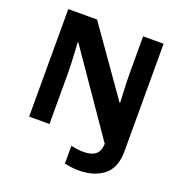

<svg xmlns="http://www.w3.org/2000/svg" viewBox="-159 -851 1131 1198"><g transform="rotate(20 406.5 -252.0)"><path d="M496 210Q465 210 441 206.5Q417 203 400 199V81Q418 85 438 88Q458 91 481 91Q518 91 542 81.5Q566 72 578 51.5Q590 31 591 -2L220 -540H216Q218 -512 220 -474.5Q222 -437 223.5 -400Q225 -363 225 -336V0H90V-714H281L591 -274H594Q593 -302 591 -338.5Q589 -375 588 -411Q587 -447 587 -471V-714H723V0Q723 109 660 159.5Q597 210 496 210Z"/></g></svg>

Font: Noto Sans Nag Mundari
Style: Bold
Weight: 700
Version: Version 1.000